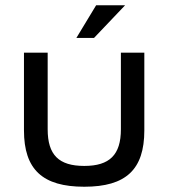

<svg xmlns="http://www.w3.org/2000/svg" viewBox="-20 -700 640 729"><path d="M71 -205C71 -56 142 9 300 9C458 9 528 -56 528 -205V-500H439V-209C439 -112 396 -70 300 -70C203 -70 161 -112 161 -209V-500H71ZM270 -556H337L455 -680H345Z"/></svg>

Font: LT Wave Mono
Style: Regular
Weight: 400
Designer: Daniel Lyons
Version: Version 2.5 (Glyphs App)